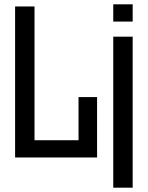

<svg xmlns="http://www.w3.org/2000/svg" viewBox="-20 -730 685 890"><path d="M50 0V-700H140V-80H344V-280H430V0ZM505 140V-560H595V140ZM505 -630V-710H595V-630Z"/></svg>

Font: Tektur SemiCondensed
Style: Regular
Weight: 400
Width: 4
Designer: Adam Jagosz
Foundry: Adam Jagosz
Version: Version 1.005;gftools[0.9.30]